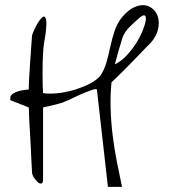

<svg xmlns="http://www.w3.org/2000/svg" viewBox="-20 -676 666 749"><path d="M344 -327Q316 -317 298.5 -309.5Q281 -302 269 -296Q257 -290 247.5 -285.5Q238 -281 225.5 -276.5Q213 -272 194.5 -267.5Q176 -263 148 -257V24Q148 39 141 40Q134 41 126.5 34Q119 27 112 16Q105 5 105 -4Q104 -23 102.5 -49Q101 -75 100 -103Q99 -131 97 -158.5Q95 -186 94 -208Q93 -230 93 -243L92 -257L21 -285Q20 -285 20 -290Q20 -295 21 -300Q25 -308 34.5 -313Q44 -318 54.5 -321Q65 -324 75 -325Q85 -326 92 -327Q92 -339 93.5 -369Q95 -399 97.5 -432.5Q100 -466 102 -496.5Q104 -527 105 -537Q105 -540 109.5 -550.5Q114 -561 120 -573Q126 -585 133.5 -595.5Q141 -606 147 -610Q153 -614 157 -607.5Q161 -601 161 -581Q161 -576 159.5 -559.5Q158 -543 154.5 -524Q151 -505 149.5 -488.5Q148 -472 148 -467Q147 -458 146.5 -436.5Q146 -415 146 -390.5Q146 -366 146.5 -344Q147 -322 148 -313Q167 -309 200.5 -312Q234 -315 268 -325Q302 -335 331 -350Q360 -365 373 -383Q388 -406 396 -435Q404 -464 410.5 -494.5Q417 -525 427 -555Q437 -585 456 -609Q480 -637 503 -647.5Q526 -658 545 -655.5Q564 -653 578.5 -639Q593 -625 597.5 -604.5Q602 -584 596 -559.5Q590 -535 569 -510Q563 -504 551 -492Q539 -480 524 -464Q509 -448 492.5 -431.5Q476 -415 461 -399.5Q446 -384 433 -372Q420 -360 415 -355Q410 -306 411.5 -253.5Q413 -201 419.5 -148Q426 -95 436 -44.5Q446 6 456 53H401L358 -327Q358 -328 352.5 -328Q347 -328 344 -327ZM428 -425Q453 -437 473.5 -459Q494 -481 509.5 -505Q525 -529 535 -553Q545 -577 548 -593Q551 -609 546 -614.5Q541 -620 527 -609Q506 -591 485.5 -571Q465 -551 456 -524Q455 -518 450.5 -504.5Q446 -491 441.5 -475Q437 -459 433.5 -445Q430 -431 428 -425Z"/></svg>

Font: Liu Jian Mao Cao
Style: Regular
Weight: 400
Designer: ZhongQi
Foundry: ZhongQi
Version: Version 1.001